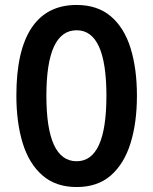

<svg xmlns="http://www.w3.org/2000/svg" viewBox="-20 -744 617 774"><path d="M532 -358Q532 -249 506 -166Q480 -83 426.5 -36.5Q373 10 289 10Q205 10 151 -37Q97 -84 71.5 -167Q46 -250 46 -359Q46 -540 107.5 -632Q169 -724 289 -724Q373 -724 427 -678Q481 -632 506.5 -549.5Q532 -467 532 -358ZM167 -358Q167 -94 289 -94Q409 -94 409 -358Q409 -622 289 -622Q167 -622 167 -358Z"/></svg>

Font: Noto Sans Lao ExtraCondensed SemiBold
Style: Regular
Weight: 600
Width: 2
Designer: Monotype Design Team
Foundry: Monotype Imaging Inc.
Version: Version 2.003; ttfautohint (v1.8.4.7-5d5b)